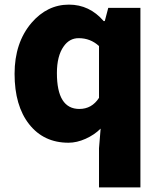

<svg xmlns="http://www.w3.org/2000/svg" viewBox="-20 -603 698 830"><path d="M408 207V38L415 -47Q388 -20 350 -3Q312 14 276 14Q169 14 106 -66Q43 -146 43 -284Q43 -418 116 -504Q184 -583 278 -583Q367 -583 428 -512H433L448 -569H587V-181V207ZM323 -132Q377 -132 408 -180V-292V-404Q371 -438 320 -438Q280 -438 255 -402Q226 -361 226 -287Q226 -132 323 -132Z"/></svg>

Font: GenSekiGothic TW H
Style: Regular
Weight: 900
Version: Version 1.501;PS 1;hotconv 16.6.51;makeotf.lib2.5.65220